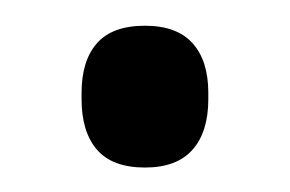

<svg xmlns="http://www.w3.org/2000/svg" viewBox="-20 -124 231 153"><path d="M95.5 9.5Q69.5 9.5 57.2 -4.8Q45 -19 45 -45V-50Q45 -75.5 57.2 -89.5Q69.5 -103.5 95.5 -103.5Q121 -103.5 133.5 -89.5Q146 -75.5 146 -50V-45Q146 -19 133.5 -4.8Q121 9.5 95.5 9.5Z"/></svg>

Font: Anek Latin
Style: Regular
Weight: 400
Designer: Yesha Goshar
Foundry: Ek Type
Version: Version 1.003